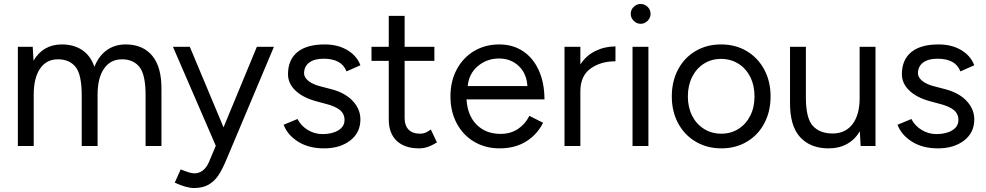

<svg xmlns="http://www.w3.org/2000/svg" viewBox="-20 -736 4970 968"><path d="M70 -500H145L149 -430Q172 -470 208 -491Q244 -512 292 -512Q352 -512 394.5 -483.5Q437 -455 456 -399Q477 -453 517.5 -482.5Q558 -512 614 -512Q700 -512 747.5 -455Q795 -398 794 -286V0H714V-256Q714 -360 683 -398.5Q652 -437 595 -437Q537 -437 504.5 -390Q472 -343 472 -259V0H392V-256Q392 -360 361 -398.5Q330 -437 272 -437Q214 -437 182 -390Q150 -343 150 -259V0H70Z M861 185 891 118Q939 138 959 138Q1008 138 1033 82L1068 -1L852 -500H937L1107 -94L1275 -500H1361L1121 70Q1100 120 1080 149.5Q1060 179 1030.5 195.5Q1001 212 958 212Q921 212 861 185Z M1410 -107 1480 -136Q1497 -102 1531.5 -81Q1566 -60 1606 -60Q1655 -60 1686 -79Q1717 -98 1717 -131Q1717 -162 1694 -181Q1671 -200 1624 -212L1576 -225Q1508 -243 1470 -279Q1432 -315 1432 -362Q1432 -434 1479 -473Q1526 -512 1617 -512Q1683 -512 1731 -483.5Q1779 -455 1797 -407L1727 -376Q1703 -440 1611 -440Q1565 -440 1539 -420.5Q1513 -401 1513 -366Q1513 -346 1535 -328Q1557 -310 1598 -300L1648 -287Q1719 -269 1758 -227.5Q1797 -186 1797 -134Q1797 -67 1745.5 -27.5Q1694 12 1614 12Q1536 12 1482.5 -22Q1429 -56 1410 -107Z M1940 -133V-429H1853V-500H1940V-656H2020V-500H2170V-429H2020V-141Q2020 -103 2040 -82.5Q2060 -62 2098 -62Q2111 -62 2122.5 -66Q2134 -70 2152 -83L2183 -18Q2157 -2 2136 5Q2115 12 2093 12Q2020 12 1980 -26Q1940 -64 1940 -133Z M2251 -250Q2251 -326 2282.5 -385.5Q2314 -445 2370 -478.5Q2426 -512 2497 -512Q2566 -512 2617.5 -477.5Q2669 -443 2697 -380Q2725 -317 2725 -235H2332Q2337 -153 2383.5 -107Q2430 -61 2503 -61Q2554 -61 2591 -85.5Q2628 -110 2649 -152L2718 -117Q2688 -57 2632 -22.5Q2576 12 2499 12Q2427 12 2370.5 -21.5Q2314 -55 2282.5 -114.5Q2251 -174 2251 -250ZM2639 -302Q2635 -366 2595 -403.5Q2555 -441 2496 -441Q2435 -441 2389.5 -403Q2344 -365 2338 -302Z M2826 -500H2906V-411Q2935 -456 2982 -479Q3029 -502 3083 -502V-427Q3008 -427 2957 -390Q2906 -353 2906 -275V0H2826Z M3169 -500H3249V0H3169ZM3160 -666Q3160 -687 3175 -701.5Q3190 -716 3210 -716Q3230 -716 3245 -701.5Q3260 -687 3260 -666Q3260 -646 3245 -631Q3230 -616 3210 -616Q3190 -616 3175 -631Q3160 -646 3160 -666Z M3367 -250Q3367 -326 3398.5 -385.5Q3430 -445 3486.5 -478.5Q3543 -512 3615 -512Q3688 -512 3744.5 -478.5Q3801 -445 3833 -385.5Q3865 -326 3865 -250Q3865 -174 3833.5 -114.5Q3802 -55 3745.5 -21.5Q3689 12 3617 12Q3545 12 3488 -21.5Q3431 -55 3399 -114.5Q3367 -174 3367 -250ZM3617 -62Q3665 -62 3703 -86Q3741 -110 3762.5 -152.5Q3784 -195 3784 -250Q3784 -305 3762.5 -348Q3741 -391 3702.5 -415Q3664 -439 3615 -439Q3567 -439 3529 -415Q3491 -391 3469.5 -348Q3448 -305 3448 -250Q3448 -195 3469.5 -152.5Q3491 -110 3529.5 -86Q3568 -62 3617 -62Z M4315 -74Q4290 -32 4250 -10Q4210 12 4157 12Q4066 12 4014 -44.5Q3962 -101 3963 -220V-500H4043V-244Q4043 -140 4078 -101.5Q4113 -63 4178 -63Q4242 -63 4278 -110Q4314 -157 4314 -241V-500H4394V0H4319Z M4505 -107 4575 -136Q4592 -102 4626.5 -81Q4661 -60 4701 -60Q4750 -60 4781 -79Q4812 -98 4812 -131Q4812 -162 4789 -181Q4766 -200 4719 -212L4671 -225Q4603 -243 4565 -279Q4527 -315 4527 -362Q4527 -434 4574 -473Q4621 -512 4712 -512Q4778 -512 4826 -483.5Q4874 -455 4892 -407L4822 -376Q4798 -440 4706 -440Q4660 -440 4634 -420.5Q4608 -401 4608 -366Q4608 -346 4630 -328Q4652 -310 4693 -300L4743 -287Q4814 -269 4853 -227.5Q4892 -186 4892 -134Q4892 -67 4840.5 -27.5Q4789 12 4709 12Q4631 12 4577.5 -22Q4524 -56 4505 -107Z"/></svg>

Font: Oak Sans
Style: Regular
Weight: 400
Designer: Erik Kennedy, Walven
Foundry: Erik Kennedy, Walven
Version: Version 1.000